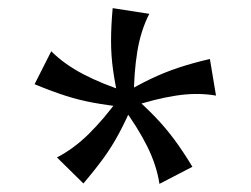

<svg xmlns="http://www.w3.org/2000/svg" viewBox="-20 -793 616 472"><path d="M273 -540Q263 -585 258 -620.5Q253 -656 253 -692.5Q253 -729 257 -773L347 -759Q326 -718 317.5 -666Q309 -614 309 -551ZM280 -561Q319 -584 351.5 -599.5Q384 -615 418.5 -626.5Q453 -638 496 -648L511 -558Q465 -566 413 -558Q361 -550 301 -530ZM303 -561Q337 -531 362 -505Q387 -479 408.5 -450Q430 -421 453 -383L372 -341Q365 -387 341.5 -434Q318 -481 280 -532ZM308 -539Q290 -498 273 -466Q256 -434 235 -405Q214 -376 185 -342L120 -406Q161 -427 198.5 -464Q236 -501 273 -552ZM290 -529Q245 -534 209.5 -540.5Q174 -547 140 -558Q106 -569 65 -586L106 -667Q138 -635 185 -610.5Q232 -586 292 -567Z"/></svg>

Font: Marhey Light Light
Style: Regular
Weight: 300
Version: Version 1.000